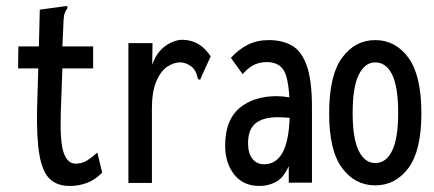

<svg xmlns="http://www.w3.org/2000/svg" viewBox="-20 -606 1440 637"><path d="M212 11Q170 11 145.5 -12Q121 -35 111 -91Q101 -147 103 -246L107 -379H40L41 -452H109L112 -574L193 -585L203 -586L204 -579Q199 -572 195.5 -564.5Q192 -557 191 -540L187 -452H289V-379H187L182 -243Q178 -140 190.5 -101.5Q203 -63 231 -63Q253 -63 270.5 -74.5Q288 -86 303 -100L319 -33Q295 -9 268 1Q241 11 212 11Z M406 -463H486L485 -391Q499 -432 528 -453Q557 -474 587 -474Q617 -473 639.5 -459Q662 -445 679 -419L648 -351L644 -341L637 -344Q634 -352 631.5 -361.5Q629 -371 618 -383Q598 -399 578 -399Q556 -399 534.5 -384.5Q513 -370 498.5 -336Q484 -302 484 -245V1H406Z M841 11Q787 11 757 -27Q727 -65 727 -123Q727 -207 774 -247Q821 -287 899 -287Q916 -287 940 -283Q936 -354 918.5 -377Q901 -400 865 -400Q842 -400 823 -391Q804 -382 785 -360L746 -414Q771 -442 802 -457.5Q833 -473 872 -473Q917 -473 949 -454.5Q981 -436 998 -387.5Q1015 -339 1015 -250V0H938V-55Q921 -16 895.5 -2.5Q870 11 841 11ZM803 -131Q803 -97 817.5 -79Q832 -61 856 -61Q895 -61 916.5 -98Q938 -135 941 -215Q921 -217 901 -217Q852 -217 827.5 -196.5Q803 -176 803 -131Z M1225 9Q1158 9 1115 -48.5Q1072 -106 1072 -230Q1072 -356 1115 -414.5Q1158 -473 1225 -473Q1292 -473 1335 -414.5Q1378 -356 1378 -230Q1378 -106 1335 -48.5Q1292 9 1225 9ZM1225 -65Q1261 -65 1281 -106Q1301 -147 1301 -231Q1301 -318 1281 -358.5Q1261 -399 1225 -399Q1191 -399 1170.5 -358.5Q1150 -318 1150 -231Q1150 -147 1170 -106Q1190 -65 1225 -65Z"/></svg>

Font: Inconsolata ExtraCondensed SemiBold
Style: Regular
Weight: 600
Width: 2
Monospace: yes
Designer: Raph Levien, Cyreal, Brenton Simpson
Foundry: Raph Levien, Cyreal, Google
Version: Version 3.001; ttfautohint (v1.8.2.53-6de2)